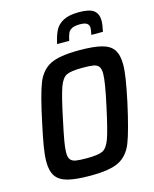

<svg xmlns="http://www.w3.org/2000/svg" viewBox="-132 -993 874 1089"><g transform="rotate(-15 304.5 -448.5)"><path d="M40 -133Q40 -168 48 -217.5Q56 -267 73 -346Q107 -509 133 -575Q159 -641 212.5 -668.5Q266 -696 382 -696Q468 -696 515.5 -683.5Q563 -671 583.5 -640.5Q604 -610 604 -554Q604 -519 596 -468.5Q588 -418 572 -342Q536 -178 510 -112.5Q484 -47 431 -19.5Q378 8 263 8Q177 8 129.5 -4.5Q82 -17 61 -47.5Q40 -78 40 -133ZM450 -344Q481 -484 481 -533Q481 -562 470.5 -575Q460 -588 439 -591.5Q418 -595 375 -595Q309 -595 282.5 -582.5Q256 -570 238.5 -522Q221 -474 194 -344Q177 -265 169.5 -222Q162 -179 162 -154Q162 -125 172.5 -112.5Q183 -100 204 -96.5Q225 -93 269 -93Q334 -93 360.5 -105.5Q387 -118 404.5 -166Q422 -214 450 -344ZM550 -825Q550 -803 541 -762H473Q479 -794 479 -801Q479 -819 467 -828Q455 -837 425 -837Q394 -837 378 -828.5Q362 -820 355.5 -805Q349 -790 343 -762H272Q282 -810 297.5 -840Q313 -870 346.5 -887.5Q380 -905 438 -905Q501 -905 525.5 -885Q550 -865 550 -825Z"/></g></svg>

Font: Saira Semi Condensed Medium
Style: Italic
Weight: 500
Width: 4
Italic angle: -12°
Designer: Hector Gatti with collaboration of the Omnibus-Type team
Foundry: Omnibus-Type
Version: Version 1.001; ttfautohint (v1.8)